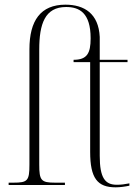

<svg xmlns="http://www.w3.org/2000/svg" viewBox="-20 -792 597 822"><path d="M475 10C494 10 515 7 534 3V-7C513 -3 499 -1 480 -1C430 -1 407 -30 407 -125V-526H526V-536H407V-634C402 -734 341 -772 260 -772C154 -772 106 -704 106 -581V-87C106 -18 98 -10 38 -10H17V0H258V-10H216C156 -10 148 -19 148 -88V-580C148 -689 172 -762 263 -762C319 -762 368 -738 368 -628C368 -564 353 -536 295 -536V-526H366V-142C366 -29 397 10 475 10Z"/></svg>

Font: Noto Serif Display SemiCondensed ExtraLight
Style: Regular
Weight: 200
Width: 4
Designer: Monotype Design Team
Foundry: Monotype Imaging Inc.
Version: Version 2.009